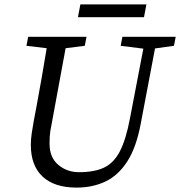

<svg xmlns="http://www.w3.org/2000/svg" viewBox="-20 -837 818 872"><path d="M528 -629 536 -670H778L770 -629L684 -617L619 -274Q599 -168 558.5 -104.5Q518 -41 459.5 -13Q401 15 328 15Q227 15 173.5 -35Q120 -85 120 -179Q120 -204 124 -231Q128 -258 133 -286L147 -360Q171 -489 192 -618L100 -629L108 -670H373L365 -629L278 -618L216 -282Q212 -263 208.5 -241.5Q205 -220 205 -185Q205 -122 244.5 -88.5Q284 -55 339 -55Q409 -55 453 -76Q497 -97 524.5 -150Q552 -203 570 -298L631 -616ZM334 -759 345 -817H645L634 -759Z"/></svg>

Font: Source Serif Pro
Style: Italic
Weight: 400
Italic angle: -12°
Designer: Frank Grießhammer
Foundry: Adobe Systems Incorporated
Version: Version 3.001;hotconv 1.0.111;makeotfexe 2.5.65597